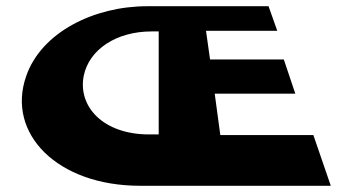

<svg xmlns="http://www.w3.org/2000/svg" viewBox="-20 -597 1083 617"><path d="M642 -498H871L843 -577H453C283 -577 113 -494 64 -352C0 -168 164 0 430 0H1043L987 -163H688L670 -296H929L892 -406H655ZM490 -496V-165H459C312 -165 230 -254 249 -353C266 -438 354 -496 467 -496Z"/></svg>

Font: Hussar Milosc
Style: Bold
Weight: 700
Foundry: Cannot Into Space Fonts
Version: Version 1.02